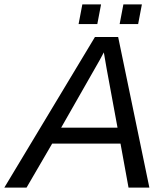

<svg xmlns="http://www.w3.org/2000/svg" viewBox="-69 -857 756 877"><path d="M518.1 0 481.4 -201.2H169.4L52.2 0H-49.3L364.7 -688H470.7L613.3 0ZM405.3 -617.7Q398.9 -605 387.2 -584Q375.5 -563 210.4 -273.9H467.8L418 -543.9ZM477.5 -747.1 494.6 -836.9H579.1L562 -747.1ZM290 -747.1 307.1 -836.9H392.6L375.5 -747.1Z"/></svg>

Font: Liberation Sans
Style: Italic
Weight: 400
Italic angle: -12°
Designer: Steve Matteson
Foundry: Ascender Corporation
Version: Version 2.1.5